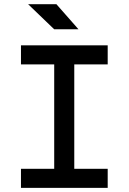

<svg xmlns="http://www.w3.org/2000/svg" viewBox="-20 -914 626 934"><path d="M243.7 0V-693.4H341.3V0ZM82 0V-92.8H503.9V0ZM82 -600.6V-693.4H503.9V-600.6ZM243.7 -771.5 116.7 -893.6H254.4L361.8 -771.5Z"/></svg>

Font: Cascadia Mono PL
Style: Regular
Weight: 400
Monospace: yes
Designer: Aaron Bell
Foundry: Saja Typeworks
Version: Version 2102.003